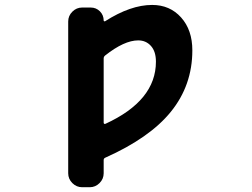

<svg xmlns="http://www.w3.org/2000/svg" viewBox="-20 -577 1040 793"><path d="M408.2 -70.3Q408.2 -67.4 410.2 -65.9Q412.1 -64.5 415 -65.4Q624 -161.1 624 -322.3Q624 -364.3 603.5 -387.2Q583 -410.2 550.8 -410.2Q493.2 -410.2 414.1 -347.7Q408.2 -342.8 408.2 -335.9ZM408.2 138.7Q408.2 162.1 391.1 179.2Q374 196.3 350.6 196.3H319.3Q295.9 196.3 278.8 179.2Q261.7 162.1 261.7 138.7V-488.3Q261.7 -511.7 278.8 -528.8Q295.9 -545.9 319.3 -545.9H354.5Q377 -545.9 392.6 -530.3Q408.2 -514.6 408.2 -492.2Q408.2 -490.2 410.2 -489.3Q412.1 -488.3 414.1 -489.3Q519.5 -556.6 608.4 -556.6Q681.6 -556.6 728 -504.9Q774.4 -453.1 774.4 -369.1Q774.4 -224.6 685.5 -115.2Q598.6 -7.8 415 74.2Q408.2 77.1 408.2 84Z"/></svg>

Font: Gen Jyuu Gothic Monospace Bold
Style: Bold
Weight: 700
Designer: [Source Han Sans]
Ryoko NISHIZUKA  (kana & ideographs); Paul D. Hunt (Latin, Greek & Cyrillic); Wenlong ZHANG  (bopomofo
Version: Version 1.002.20150607